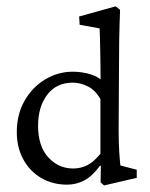

<svg xmlns="http://www.w3.org/2000/svg" viewBox="-20 -563 461 591"><path d="M300.3 7.8 289.6 -1.5 290.5 -52.7 288.1 -53.2Q264.2 -20.5 239.3 -7.6Q214.4 5.4 186.5 5.4Q142.1 5.4 106.9 -15.1Q71.8 -35.6 51.8 -72.3Q31.7 -108.9 31.7 -156.2Q31.7 -211.4 55.9 -253.4Q80.1 -295.4 119.4 -318.8Q158.7 -342.3 204.1 -342.3Q226.1 -342.3 249.8 -336.7Q273.4 -331.1 289.6 -318.8Q289.6 -333 289.3 -356.2Q289.1 -379.4 288.6 -404.3Q288.1 -429.2 287.6 -449Q287.1 -468.8 286.6 -475.6L225.1 -486.8L223.6 -512.2L335.9 -543.5L349.6 -532.7Q347.7 -483.9 346.9 -438.2Q346.2 -392.6 346.2 -343.3L345.2 -162.6Q345.2 -122.6 347.2 -93.8Q349.1 -64.9 350.6 -53.7L400.9 -40.5V-15.6ZM205.1 -44.4Q228.5 -44.4 248.3 -54.2Q268.1 -64 289.1 -89.8V-257.8Q273.9 -285.2 250.7 -296.9Q227.5 -308.6 204.1 -308.6Q153.8 -308.6 125.5 -271.5Q97.2 -234.4 97.2 -175.8Q97.2 -113.3 128.4 -78.9Q159.7 -44.4 205.1 -44.4Z"/></svg>

Font: Lateef Light
Style: Regular
Weight: 300
Designer: SIL International
Foundry: SIL International
Version: Version 4.200